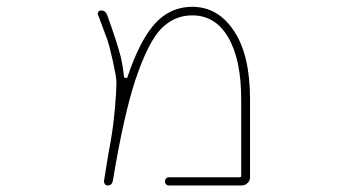

<svg xmlns="http://www.w3.org/2000/svg" viewBox="-20 -575 1040 571"><path d="M482.4 -23.4Q477.5 -23.4 474.1 -26.9Q470.7 -30.3 470.7 -35.6Q470.7 -41 474.1 -44.4Q477.5 -47.9 482.4 -47.9H693.4Q697.3 -47.9 697.3 -52.7V-279.3Q697.3 -397.5 659.2 -462.9Q621.1 -529.3 551.8 -529.3Q498 -529.3 459 -489.3Q420.9 -450.2 382.8 -337.9Q347.7 -231.4 315.4 -36.1Q312.5 -23.4 299.8 -23.4Q294.9 -23.4 292 -27.3Q289.1 -31.2 289.1 -36.1Q303.7 -127.9 310.5 -163.1Q317.4 -203.1 322.3 -258.8Q326.2 -305.7 326.2 -326.2Q326.2 -330.1 326.2 -333Q325.2 -349.6 315.9 -392.1Q306.6 -434.6 298.8 -458Q291 -478.5 271.5 -531.2Q270.5 -532.2 270.5 -534.2Q270.5 -537.1 272.5 -540Q275.4 -543.9 280.3 -543.9Q293.9 -543.9 298.8 -530.3Q329.1 -446.3 339.8 -403.3Q345.7 -377 348.6 -348.6Q348.6 -343.8 352.5 -343.8L353.5 -342.8Q358.4 -342.8 359.4 -346.7Q392.6 -445.3 432.6 -495.1Q457 -525.4 486.8 -540Q516.6 -554.7 551.8 -554.7Q589.8 -554.7 620.6 -537.1Q651.4 -519.5 674.8 -484.4Q723.6 -413.1 723.6 -279.3V-47.9Q723.6 -38.1 716.3 -30.8Q709 -23.4 699.2 -23.4Z"/></svg>

Font: Rounded-X Mgen+ 2m thin
Style: Regular
Weight: 100
Designer: [Source Han Sans]
Ryoko NISHIZUKA  (kana & ideographs); Paul D. Hunt (Latin, Greek & Cyrillic); Wenlong ZHANG  (bopomofo
Version: Version 1.059.20150602